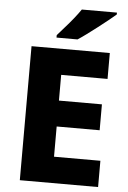

<svg xmlns="http://www.w3.org/2000/svg" viewBox="-61 -975 677 1019"><g transform="rotate(5 277.5 -465.5)"><path d="M501 0H84V-714H501V-576H254V-439H483V-301H254V-140H501ZM520 -921Q504 -907 479 -887Q454 -867 425.5 -845Q397 -823 370.5 -803.5Q344 -784 324 -771H212V-784Q228 -803 251 -828.5Q274 -854 296 -881.5Q318 -909 333 -931H520Z"/></g></svg>

Font: Noto Sans Malayalam ExtraBold
Style: Regular
Weight: 800
Designer: Jelle Bosma - Monotype Design Team
Foundry: Monotype Imaging Inc.
Version: Version 2.104; ttfautohint (v1.8.4.7-5d5b)